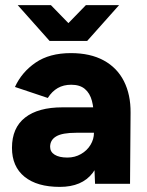

<svg xmlns="http://www.w3.org/2000/svg" viewBox="-20 -720 574 752"><path d="M348 -105.3V-250.6Q348 -295.3 340 -325.2Q332 -355.1 312.4 -371.6Q292.8 -388.1 258.8 -388.1Q228.8 -388.1 206.1 -375.1Q183.3 -362 167.2 -336.3L38.6 -379.4Q65.1 -437.5 119.5 -474.8Q173.9 -512 257.6 -512Q333.8 -512 386.3 -483.3Q438.8 -454.7 465.4 -402Q492.1 -349.3 491.4 -278.2L489.3 0H352.3ZM26.9 -141Q26.9 -219.4 78.3 -259.5Q129.6 -299.6 224.8 -299.6H357.9V-200H278.5Q224 -200 200.2 -185.9Q176.3 -171.9 176.3 -145Q176.3 -125.1 194.2 -114Q212 -102.9 244.1 -102.9Q273.2 -102.9 297.1 -116.6Q321 -130.2 334.5 -152.6Q348 -174.9 348 -200H384.6Q384.6 -96.8 342.7 -42.4Q300.9 12 214.4 12Q125 12 76 -27.8Q26.9 -67.7 26.9 -141ZM183.7 -563.4 316.5 -700H446.5L321.4 -559.6H183.7ZM49.3 -700H179.3L312.1 -563.4V-559.6H174.3Z"/></svg>

Font: Oak Sans Light
Style: Regular
Weight: 400
Designer: Erik Kennedy, Walven
Foundry: Erik Kennedy, Walven
Version: Version 1.100;Glyphs 3.1.2 (3151)